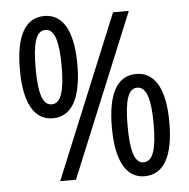

<svg xmlns="http://www.w3.org/2000/svg" viewBox="-52 -776 827 838"><g transform="rotate(-5 361.0 -356.5)"><path d="M171 -276C255 -276 298 -354 298 -501C298 -645 255 -724 173 -724C88 -724 46 -647 46 -500C46 -355 89 -276 171 -276ZM179 0H248L542 -714H473ZM171 -337C132 -337 115 -390 115 -500C115 -610 131 -663 172 -663C211 -663 229 -611 229 -500C229 -390 212 -337 171 -337ZM548 11C633 11 676 -67 676 -214C676 -358 633 -437 550 -437C466 -437 424 -361 424 -213C424 -69 467 11 548 11ZM549 -50C510 -50 493 -103 493 -214C493 -324 509 -377 549 -377C589 -377 607 -324 607 -214C607 -103 590 -50 549 -50Z"/></g></svg>

Font: Noto Sans Malayalam Condensed
Style: Regular
Weight: 400
Width: 3
Designer: Jelle Bosma - Monotype Design Team
Foundry: Monotype Imaging Inc.
Version: Version 2.104